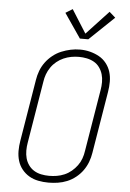

<svg xmlns="http://www.w3.org/2000/svg" viewBox="-63 -1016 726 1070"><g transform="rotate(5 300.0 -481.0)"><path d="M249 8Q220 8 192 2.5Q164 -3 141 -16.5Q118 -30 101 -51Q84 -72 76 -98.5Q68 -125 68 -153.5Q68 -182 73 -211L130 -556Q134 -582 143.5 -607.5Q153 -633 169.5 -655.5Q186 -678 208.5 -696Q231 -714 256.5 -724.5Q282 -735 308 -740.5Q334 -746 361 -746Q390 -746 417 -739Q444 -732 467.5 -719Q491 -706 508 -684.5Q525 -663 533 -637Q541 -611 541 -582Q541 -553 536 -524L479 -179Q475 -153 465.5 -127.5Q456 -102 440 -79.5Q424 -57 401.5 -39Q379 -21 353.5 -10.5Q328 0 301.5 4Q275 8 249 8ZM249 -30Q271 -30 292.5 -33.5Q314 -37 335 -46Q356 -55 374 -70Q392 -85 405.5 -103.5Q419 -122 426.5 -143Q434 -164 437 -186L494 -531Q498 -553 498 -576Q498 -599 492 -619.5Q486 -640 473.5 -657.5Q461 -675 442.5 -685.5Q424 -696 402 -700.5Q380 -705 358 -705Q336 -705 314.5 -701Q293 -697 272.5 -688Q252 -679 234 -664.5Q216 -650 203 -631Q190 -612 182.5 -591.5Q175 -571 172 -549L115 -204Q111 -182 111 -159.5Q111 -137 116.5 -116.5Q122 -96 134.5 -78.5Q147 -61 165 -50Q183 -39 205 -34.5Q227 -30 249 -30ZM354 -807 261 -943 300 -967 382 -837 506 -970 540 -940 401 -807Z"/></g></svg>

Font: Iosevka Slab XLtExObl
Style: Regular
Weight: 200
Width: 7
Italic angle: -9°
Monospace: yes
Designer: Belleve Invis
Foundry: Belleve Invis
Version: Version 11.1.1; ttfautohint (v1.8.3)